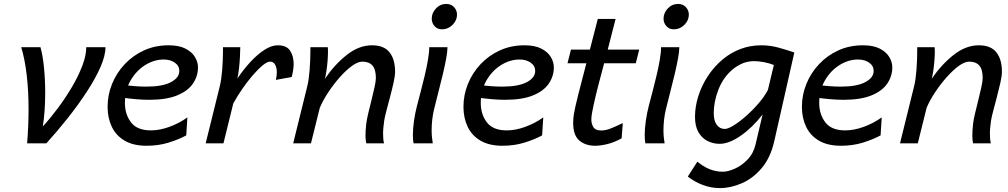

<svg xmlns="http://www.w3.org/2000/svg" viewBox="-20 -728 5118 975"><path d="M87.9 -488.3H185.5Q197.3 -446.8 203.4 -385Q209.5 -323.2 209.5 -256.8Q209.5 -211.4 206.5 -167.2Q203.6 -123 197.3 -85.9Q234.4 -126 272.9 -177.5Q311.5 -229 344.5 -284.7Q377.4 -340.3 397.7 -393.1Q418 -445.8 418 -488.3H515.6Q515.6 -445.3 490 -387Q464.4 -328.6 421.1 -262.5Q377.9 -196.3 324.5 -128.9Q271 -61.5 215.3 0H117.7Q125 -89.4 125 -172.9Q125 -263.7 116 -344Q106.9 -424.3 87.9 -488.3Z M931.6 -131.8 925.8 -40.5Q887.2 -19.5 835.7 -3.7Q784.2 12.2 724.6 12.2Q657.7 12.2 613.5 -13.4Q569.3 -39.1 547.9 -84Q526.4 -128.9 526.4 -185.5Q526.4 -246.1 549.1 -302Q571.8 -357.9 613.3 -402.1Q654.8 -446.3 711.4 -472.2Q768.1 -498 836.4 -498Q888.7 -498 921.6 -481.2Q954.6 -464.4 970 -438.5Q985.4 -412.6 985.4 -386.2Q985.4 -341.8 960.2 -304.2Q935.1 -266.6 880.4 -243.9Q825.7 -221.2 737.3 -221.2Q677.7 -221.2 595.7 -232.9V-297.9Q633.3 -293 665 -290.5Q696.8 -288.1 722.7 -288.1Q805.7 -288.1 848.1 -310.8Q890.6 -333.5 890.6 -367.7Q890.6 -393.6 867.9 -409.7Q845.2 -425.8 811 -425.8Q762.7 -425.8 717.5 -397.7Q672.4 -369.6 643.3 -319.8Q614.3 -270 614.3 -205.1Q614.3 -147.5 645.3 -106.7Q676.3 -65.9 746.1 -65.9Q791 -65.9 840.6 -84Q890.1 -102.1 931.6 -131.8Z M1114.7 0H1024.4L1096.2 -290.5Q1104 -321.3 1108.2 -371.8Q1112.3 -422.4 1112.3 -469.2V-488.3H1200.2Q1200.2 -471.2 1198.7 -442.9Q1197.3 -414.6 1194.1 -384Q1190.9 -353.5 1185.5 -329.6Q1217.3 -376.5 1252.7 -414.6Q1288.1 -452.6 1323.5 -475.3Q1358.9 -498 1390.6 -498Q1435.1 -498 1453.1 -470.7Q1471.2 -443.4 1471.2 -402.8Q1471.2 -387.7 1468.5 -370.8Q1465.8 -354 1461.4 -336.9L1380.9 -322.3Q1385.7 -342.3 1385.7 -361.3Q1385.7 -383.8 1377.2 -399.4Q1368.7 -415 1351.6 -415Q1336.4 -415 1312.5 -395Q1288.6 -375 1261.2 -343Q1233.9 -311 1208.5 -273.9Q1183.1 -236.8 1164.6 -202.6Z M1930.2 0H1839.8Q1838.4 -7.8 1837.2 -17.3Q1835.9 -26.9 1835.9 -37.6Q1835.9 -64 1839.8 -99.1Q1842.3 -120.6 1850.1 -153.1Q1857.9 -185.5 1866.7 -220.7Q1875.5 -255.9 1882.1 -285.9Q1888.7 -315.9 1888.7 -332Q1888.7 -375.5 1871.3 -395.3Q1854 -415 1820.3 -415Q1796.9 -415 1766.6 -392.8Q1736.3 -370.6 1704.8 -335Q1673.3 -299.3 1646.5 -258.5Q1619.6 -217.8 1604 -180.7L1559.1 0H1468.8L1540.5 -290.5Q1548.3 -321.3 1552.2 -371.8Q1556.2 -422.4 1556.2 -469.2V-488.3H1644.5Q1645 -483.9 1645.3 -478.5Q1645.5 -473.1 1645.5 -467.3Q1645.5 -446.8 1643.6 -420.7Q1641.6 -394.5 1637.9 -369.6Q1634.3 -344.7 1629.9 -328.1Q1679.7 -400.9 1741.5 -449.5Q1803.2 -498 1869.1 -498Q1929.7 -498 1958 -462.4Q1986.3 -426.8 1986.3 -363.8Q1986.3 -343.8 1978.8 -309.3Q1971.2 -274.9 1960.9 -236.3Q1950.7 -197.8 1942.1 -165Q1933.6 -132.3 1931.2 -116.2Q1928.7 -98.1 1927 -81.5Q1925.3 -64.9 1925.3 -49.8Q1925.3 -36.1 1926.3 -23.7Q1927.2 -11.2 1930.2 0Z M2172.4 -633.3Q2172.4 -662.1 2193.8 -685.1Q2215.3 -708 2246.6 -708Q2270.5 -708 2285.6 -691.9Q2300.8 -675.8 2300.8 -653.3Q2300.8 -624.5 2278.1 -601.8Q2255.4 -579.1 2224.1 -579.1Q2201.2 -579.1 2186.8 -595.2Q2172.4 -611.3 2172.4 -633.3ZM2159.7 -488.3H2252.4Q2252.4 -466.8 2245.6 -429.9Q2238.8 -393.1 2228.3 -348.9Q2217.8 -304.7 2206.5 -261.7L2184.6 -174.3Q2178.2 -148.9 2175 -120.8Q2171.9 -92.8 2171.9 -66.4Q2171.9 -47.9 2173.6 -30.8Q2175.3 -13.7 2177.7 0H2080.1Q2076.7 -16.6 2076.7 -42.5Q2076.7 -73.7 2082 -112.5Q2087.4 -151.4 2097.2 -189.5L2116.2 -262.2Q2126 -299.3 2136 -341.1Q2146 -382.8 2152.8 -421.6Q2159.7 -460.4 2159.7 -488.3Z M2738.8 -131.8 2732.9 -40.5Q2694.3 -19.5 2642.8 -3.7Q2591.3 12.2 2531.7 12.2Q2464.8 12.2 2420.7 -13.4Q2376.5 -39.1 2355 -84Q2333.5 -128.9 2333.5 -185.5Q2333.5 -246.1 2356.2 -302Q2378.9 -357.9 2420.4 -402.1Q2461.9 -446.3 2518.6 -472.2Q2575.2 -498 2643.6 -498Q2695.8 -498 2728.8 -481.2Q2761.7 -464.4 2777.1 -438.5Q2792.5 -412.6 2792.5 -386.2Q2792.5 -341.8 2767.3 -304.2Q2742.2 -266.6 2687.5 -243.9Q2632.8 -221.2 2544.4 -221.2Q2484.9 -221.2 2402.8 -232.9V-297.9Q2440.4 -293 2472.2 -290.5Q2503.9 -288.1 2529.8 -288.1Q2612.8 -288.1 2655.3 -310.8Q2697.8 -333.5 2697.8 -367.7Q2697.8 -393.6 2675 -409.7Q2652.3 -425.8 2618.2 -425.8Q2569.8 -425.8 2524.7 -397.7Q2479.5 -369.6 2450.4 -319.8Q2421.4 -270 2421.4 -205.1Q2421.4 -147.5 2452.4 -106.7Q2483.4 -65.9 2553.2 -65.9Q2598.1 -65.9 2647.7 -84Q2697.3 -102.1 2738.8 -131.8Z M3142.6 -103 3136.7 -25.4Q3098.1 -4.4 3063.2 3.9Q3028.3 12.2 3002.4 12.2Q2953.1 12.2 2921.9 -14.4Q2890.6 -41 2890.6 -104Q2890.6 -125 2894 -147Q2898.9 -178.2 2917.2 -250.7Q2935.5 -323.2 2961.7 -422.4Q2987.8 -521.5 3015.6 -631.8H3106Q3064.5 -466.8 3032.5 -348.4Q3000.5 -230 2987.3 -159.2Q2985.4 -149.9 2984.1 -140.1Q2982.9 -130.4 2982.9 -120.6Q2982.9 -99.1 2993.4 -82.3Q3003.9 -65.4 3032.7 -65.4Q3057.1 -65.4 3084.2 -76.7Q3111.3 -87.9 3142.6 -103ZM2861.8 -406.7 2879.4 -476.1H3226.1L3208.5 -406.7Z M3349.6 -633.3Q3349.6 -662.1 3371.1 -685.1Q3392.6 -708 3423.8 -708Q3447.8 -708 3462.9 -691.9Q3478 -675.8 3478 -653.3Q3478 -624.5 3455.3 -601.8Q3432.6 -579.1 3401.4 -579.1Q3378.4 -579.1 3364 -595.2Q3349.6 -611.3 3349.6 -633.3ZM3336.9 -488.3H3429.7Q3429.7 -466.8 3422.9 -429.9Q3416 -393.1 3405.5 -348.9Q3395 -304.7 3383.8 -261.7L3361.8 -174.3Q3355.5 -148.9 3352.3 -120.8Q3349.1 -92.8 3349.1 -66.4Q3349.1 -47.9 3350.8 -30.8Q3352.5 -13.7 3355 0H3257.3Q3253.9 -16.6 3253.9 -42.5Q3253.9 -73.7 3259.3 -112.5Q3264.6 -151.4 3274.4 -189.5L3293.5 -262.2Q3303.2 -299.3 3313.2 -341.1Q3323.2 -382.8 3330.1 -421.6Q3336.9 -460.4 3336.9 -488.3Z M4013.7 -461.4 3912.1 -12.2Q3893.1 72.3 3848.4 125.2Q3803.7 178.2 3747.1 202.6Q3690.4 227.1 3636.2 227.1Q3589.8 227.1 3547.4 210.7Q3504.9 194.3 3472.7 168.5L3521.5 92.8Q3549.8 117.2 3582.3 130.6Q3614.7 144 3650.9 144Q3676.3 144 3711.2 128.7Q3746.1 113.3 3776.1 82.3Q3806.2 51.3 3816.9 4.9L3852.5 -146.5Q3800.8 -80.1 3741.5 -38.8Q3682.1 2.4 3634.3 2.4Q3601.6 2.4 3573 -12Q3544.4 -26.4 3526.9 -56.6Q3509.3 -86.9 3509.3 -134.3Q3509.3 -187 3526.4 -240.7Q3543.5 -294.4 3575.4 -342.8Q3607.4 -391.1 3650.9 -427.2Q3691.4 -460.9 3741 -479.5Q3790.5 -498 3846.2 -498Q3890.6 -498 3933.8 -486.1Q3977.1 -474.1 4013.7 -461.4ZM3879.4 -271 3909.7 -397.9Q3888.7 -406.7 3860.4 -412.1Q3832 -417.5 3809.6 -417.5Q3773.9 -417.5 3744.1 -403.3Q3714.4 -389.2 3689.9 -366.2Q3648.4 -327.1 3626.5 -268.3Q3604.5 -209.5 3604.5 -153.8Q3604.5 -114.7 3619.9 -94Q3635.3 -73.2 3660.6 -73.2Q3676.3 -73.2 3705.1 -90.8Q3733.9 -108.4 3767.3 -137.7Q3800.8 -167 3831.1 -201.9Q3861.3 -236.8 3879.4 -271Z M4457.5 -131.8 4451.7 -40.5Q4413.1 -19.5 4361.6 -3.7Q4310.1 12.2 4250.5 12.2Q4183.6 12.2 4139.4 -13.4Q4095.2 -39.1 4073.7 -84Q4052.2 -128.9 4052.2 -185.5Q4052.2 -246.1 4075 -302Q4097.7 -357.9 4139.2 -402.1Q4180.7 -446.3 4237.3 -472.2Q4293.9 -498 4362.3 -498Q4414.6 -498 4447.5 -481.2Q4480.5 -464.4 4495.8 -438.5Q4511.2 -412.6 4511.2 -386.2Q4511.2 -341.8 4486.1 -304.2Q4460.9 -266.6 4406.2 -243.9Q4351.6 -221.2 4263.2 -221.2Q4203.6 -221.2 4121.6 -232.9V-297.9Q4159.2 -293 4190.9 -290.5Q4222.7 -288.1 4248.5 -288.1Q4331.5 -288.1 4374 -310.8Q4416.5 -333.5 4416.5 -367.7Q4416.5 -393.6 4393.8 -409.7Q4371.1 -425.8 4336.9 -425.8Q4288.6 -425.8 4243.4 -397.7Q4198.2 -369.6 4169.2 -319.8Q4140.1 -270 4140.1 -205.1Q4140.1 -147.5 4171.1 -106.7Q4202.1 -65.9 4272 -65.9Q4316.9 -65.9 4366.5 -84Q4416 -102.1 4457.5 -131.8Z M5011.7 0H4921.4Q4919.9 -7.8 4918.7 -17.3Q4917.5 -26.9 4917.5 -37.6Q4917.5 -64 4921.4 -99.1Q4923.8 -120.6 4931.6 -153.1Q4939.5 -185.5 4948.2 -220.7Q4957 -255.9 4963.6 -285.9Q4970.2 -315.9 4970.2 -332Q4970.2 -375.5 4952.9 -395.3Q4935.5 -415 4901.9 -415Q4878.4 -415 4848.1 -392.8Q4817.9 -370.6 4786.4 -335Q4754.9 -299.3 4728 -258.5Q4701.2 -217.8 4685.5 -180.7L4640.6 0H4550.3L4622.1 -290.5Q4629.9 -321.3 4633.8 -371.8Q4637.7 -422.4 4637.7 -469.2V-488.3H4726.1Q4726.6 -483.9 4726.8 -478.5Q4727.1 -473.1 4727.1 -467.3Q4727.1 -446.8 4725.1 -420.7Q4723.1 -394.5 4719.5 -369.6Q4715.8 -344.7 4711.4 -328.1Q4761.2 -400.9 4823 -449.5Q4884.8 -498 4950.7 -498Q5011.2 -498 5039.6 -462.4Q5067.9 -426.8 5067.9 -363.8Q5067.9 -343.8 5060.3 -309.3Q5052.7 -274.9 5042.5 -236.3Q5032.2 -197.8 5023.7 -165Q5015.1 -132.3 5012.7 -116.2Q5010.3 -98.1 5008.5 -81.5Q5006.8 -64.9 5006.8 -49.8Q5006.8 -36.1 5007.8 -23.7Q5008.8 -11.2 5011.7 0Z"/></svg>

Font: Andika
Style: Italic
Weight: 400
Italic angle: -14°
Designer: Victor Gaultney, Annie Olsen, Julie Remington, Don Collingsworth, Eric Hays, Becca Hirsbrunner
Foundry: SIL International
Version: Version 6.101